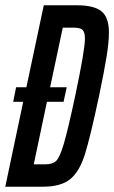

<svg xmlns="http://www.w3.org/2000/svg" viewBox="-26 -708 433 728"><path d="M387 -585Q387 -548 378 -492.5Q369 -437 350 -346Q316 -186 295.5 -121.5Q275 -57 240 -28.5Q205 0 135 0H-6L62 -322H24L35 -377H74L140 -688H265Q331 -688 359 -665Q387 -642 387 -585ZM296 -561Q296 -587 286.5 -595Q277 -603 256 -603H212L164 -377H227L215 -322H152L102 -85H147Q174 -85 187.5 -98.5Q201 -112 216.5 -164.5Q232 -217 259 -344Q296 -518 296 -561Z"/></svg>

Font: Saira Ultra Condensed SemiBold
Style: Italic
Weight: 600
Width: 1
Italic angle: -12°
Designer: Hector Gatti with collaboration of the Omnibus-Type team
Foundry: Omnibus-Type
Version: Version 1.001; ttfautohint (v1.8)